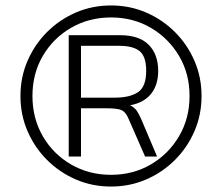

<svg xmlns="http://www.w3.org/2000/svg" viewBox="-20 -674 814 704"><path d="M387 10Q318 10 258 -16Q198 -42 152.5 -87.5Q107 -133 81 -193Q55 -253 55 -322Q55 -391 81 -451Q107 -511 152.5 -556.5Q198 -602 258 -628Q318 -654 387 -654Q456 -654 516 -628Q576 -602 621.5 -556.5Q667 -511 693 -451Q719 -391 719 -322Q719 -253 693 -193Q667 -133 621.5 -87.5Q576 -42 516 -16Q456 10 387 10ZM387 -33Q468 -33 533 -71Q598 -109 636.5 -174.5Q675 -240 675 -322Q675 -404 636.5 -469Q598 -534 533 -572Q468 -610 387 -610Q306 -610 240.5 -572Q175 -534 137 -469Q99 -404 99 -322Q99 -240 137 -174.5Q175 -109 240.5 -71Q306 -33 387 -33ZM232 -100V-545H420Q490 -545 525 -510Q560 -475 560 -414Q560 -362 533.5 -329.5Q507 -297 457 -288Q473 -280 481 -268.5Q489 -257 497 -239L556 -100H512L452 -237Q442 -262 427 -269.5Q412 -277 369 -277H277V-100ZM277 -316H402Q456 -316 486 -336Q516 -356 516 -414Q516 -467 492 -486.5Q468 -506 417 -506H277Z"/></svg>

Font: Kanit ExtraLight
Style: Regular
Weight: 275
Designer: Katatrad Team
Foundry: CadsonDemak
Version: Version 2.000; ttfautohint (v1.8.3)